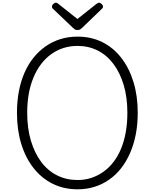

<svg xmlns="http://www.w3.org/2000/svg" viewBox="-20 -1387 1148 1426"><path d="M556 19Q454 19 371.5 -22Q289 -63 229.5 -138.5Q170 -214 138 -318Q106 -422 106 -549Q106 -634 120 -708Q134 -782 161.5 -845.5Q189 -909 229 -958.5Q269 -1008 319 -1043Q369 -1078 428.5 -1096.5Q488 -1115 556 -1115Q657 -1115 739 -1074.5Q821 -1034 880 -958.5Q939 -883 971 -779Q1003 -675 1003 -549Q1003 -464 988.5 -389.5Q974 -315 946.5 -251.5Q919 -188 880 -138Q841 -88 791 -53Q741 -18 682 0.5Q623 19 556 19ZM556 -50Q611 -50 659 -66Q707 -82 748.5 -111.5Q790 -141 823 -184Q856 -227 879 -282.5Q902 -338 914 -405Q926 -472 926 -549Q926 -663 899 -754.5Q872 -846 823 -911.5Q774 -977 706 -1011.5Q638 -1046 556 -1046Q500 -1046 451.5 -1030.5Q403 -1015 361 -985Q319 -955 286 -912Q253 -869 229.5 -813.5Q206 -758 194 -692Q182 -626 182 -549Q182 -434 209.5 -342Q237 -250 286 -184.5Q335 -119 404 -84.5Q473 -50 556 -50ZM716 -1367Q724 -1367 734.5 -1357.5Q745 -1348 745 -1338Q745 -1336 744.5 -1332.5Q744 -1329 739 -1324L590 -1180Q583 -1175 576.5 -1169.5Q570 -1164 555 -1164Q541 -1164 534.5 -1169.5Q528 -1175 522 -1180L371 -1324Q367 -1329 366.5 -1333Q366 -1337 366 -1339Q366 -1349 376 -1358Q386 -1367 394 -1367Q401 -1367 405.5 -1364Q410 -1361 415 -1357L555 -1246L695 -1357Q702 -1361 706 -1364Q710 -1367 716 -1367Z"/></svg>

Font: Playwrite FR Moderne Light
Style: Regular
Weight: 300
Version: Version 1.002